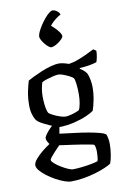

<svg xmlns="http://www.w3.org/2000/svg" viewBox="-107 -876 727 1136"><g transform="rotate(-10 256.0 -308.0)"><path d="M225.5 200Q209.8 200 185.5 191.4Q161.2 182.8 134.7 168.2Q108.2 153.5 85.1 136Q62 118.5 47.5 101.2Q33 83.8 33 69.2Q33 53.7 49.6 33.7Q66.2 13.7 90.7 -6.4Q115.2 -26.5 137.2 -40.4Q132.5 -46.9 126.7 -57.3Q121 -67.7 121 -76.5Q121 -85.8 132.1 -101.1Q143.2 -116.4 158.1 -131.5Q173 -146.7 183.5 -154.5L215.8 -147.3L205.9 -90.4Q213.5 -89.2 241.2 -85.8Q268.8 -82.4 305.2 -77.9Q341.5 -73.4 378.3 -66.9Q415.1 -60.4 442.7 -53Q470.4 -45.6 479.2 -36.9Q484.2 -23.9 486.6 -8.6Q489 6.7 489 21.1Q489 51.6 483.9 83.6Q478.8 115.6 470.8 136.2Q459.4 144.5 433.9 155.5Q408.5 166.5 374.5 176.7Q340.5 187 301.7 193.5Q263 200 225.5 200ZM249.4 131Q268.9 131 298.5 127.9Q328.1 124.9 356.4 119.7Q384.7 114.5 399.6 109Q403.1 101.1 404.5 82.4Q406 63.6 406 53Q406 40 403.8 28.1Q401.7 16.3 398.5 10.8Q396.5 8.8 376.6 4.8Q356.8 0.8 328.8 -3.7Q300.9 -8.2 271.8 -12.2Q242.7 -16.2 220.9 -19.2Q199 -22.2 193 -23.2Q179.1 -9 164 7.1Q148.9 23.2 138.6 36Q128.3 48.8 128.3 54.8Q128.3 62 142.7 75Q157.2 88 177.9 100.6Q198.5 113.3 218.2 122.2Q237.9 131 249.4 131ZM208.6 -128.5Q179.4 -140 157.3 -149.8Q135.3 -159.7 120.3 -167.5Q105.4 -175.3 96 -182.3Q86.5 -189.4 82 -195.4Q73.5 -207.5 66.1 -230.9Q58.7 -254.3 58.7 -285.4Q58.7 -332.9 66.8 -370.8Q74.9 -408.7 82.1 -431.3Q92.1 -437.3 114.7 -448.4Q137.3 -459.6 165.8 -471.6Q194.3 -483.7 223.7 -491.8Q253.2 -500 276.2 -500Q288.7 -500 307.6 -495.2Q326.6 -490.3 334.4 -487.1Q362.5 -491.5 392.4 -502.9Q422.3 -514.3 448.5 -527.1Q474.6 -539.9 489.6 -547.3L506.5 -536Q506.5 -517.7 502.6 -498.5Q498.7 -479.4 494.7 -469.1Q473.5 -461.9 446.9 -457.7Q420.3 -453.5 391.7 -452V-447.3Q401.2 -441.8 411.6 -433.5Q422 -425.3 431.4 -411Q438.4 -395.3 442.7 -372.2Q447 -349.1 447 -328.6Q447 -288.6 439.5 -251.1Q432 -213.5 423.3 -189.4Q410 -179.1 379.1 -165.3Q348.2 -151.4 304.5 -140.6Q260.8 -129.8 208.6 -128.5ZM260 -183.7Q271 -183.7 288.3 -187.8Q305.6 -191.9 321.5 -197.8Q337.3 -203.7 343.1 -207.5Q350.5 -219.8 355.1 -246.5Q359.7 -273.1 359.7 -301Q359.7 -334.6 356.4 -362.3Q353.1 -389.9 347.7 -398.3Q343.5 -404 326.5 -412.9Q309.4 -421.9 290.5 -429Q271.5 -436.1 261.1 -436.1Q248.5 -436.1 228.3 -431.4Q208.1 -426.6 188.7 -420.3Q169.4 -414 159.6 -408Q154.7 -395.4 150.5 -372.5Q146.3 -349.6 146.3 -325.7Q146.3 -300.3 148.7 -278.3Q151 -256.4 155 -242Q159 -227.6 162.5 -222.9Q168.3 -216.9 186.8 -207.4Q205.3 -197.9 226.6 -190.8Q247.8 -183.7 260 -183.7ZM247.9 -602.2Q241.3 -602.2 231 -610.6Q220.7 -619 210.8 -631.3Q200.8 -643.5 194.3 -655.7Q187.7 -667.9 187.7 -676.2Q187.7 -687.6 195.7 -704.7Q203.6 -721.7 216.2 -741.2Q228.8 -760.7 242.9 -777.5Q257 -794.4 270 -805.1Q283.1 -815.8 292.5 -815.8Q302.2 -815.8 311.5 -810.2Q320.9 -804.5 327.7 -797.1Q334.5 -789.6 334.7 -783.1Q321.4 -777.3 305.9 -765.2Q290.3 -753 278.5 -740.5Q266.7 -727.9 263.6 -719.1L261.8 -731.7Q273.5 -724.3 287.4 -710.3Q301.3 -696.4 312.2 -681.7Q323.1 -667.1 323.1 -656.5Q323.1 -650 314.7 -640.7Q306.2 -631.4 294 -622.4Q281.8 -613.5 269.1 -607.8Q256.4 -602.2 247.9 -602.2Z"/></g></svg>

Font: Texturina Medium
Style: Regular
Weight: 500
Designer: Guillermo Torres Carreño
Foundry: Omnibus-Type
Version: Version 1.003